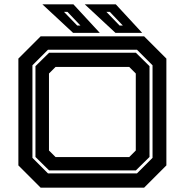

<svg xmlns="http://www.w3.org/2000/svg" viewBox="-20 -868 854 888"><path d="M168 0 65 -103V-597L168 -700H646.5L749.5 -597V-103L646.5 0ZM202 -66H613.5L685.5 -138V-566L613.5 -638H202L130 -566V-138ZM207 -80 144 -142V-562L207 -624H608.5L671.5 -562V-142L608.5 -80ZM237 -141.5H577.5L608 -172V-528L577.5 -558.5H237L206.5 -528V-172ZM637.5 -716H514L372 -848H515.5ZM548 -750 488 -813H472L533 -750ZM441.5 -716H318L176 -848H319.5ZM352 -750 292 -813H276L337 -750Z"/></svg>

Font: Tourney Expanded Regular
Style: Bold
Weight: 700
Width: 7
Designer: Tyler Finck
Foundry: Etcetera Type Co
Version: Version 1.010; ttfautohint (v1.8.3)